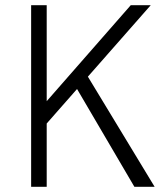

<svg xmlns="http://www.w3.org/2000/svg" viewBox="-20 -720 632 740"><path d="M100 0V-700H160V-330L484 -700H561L160 -244V0ZM498 0 274 -382 316 -429 576 0Z"/></svg>

Font: Inclusive Sans Light
Style: Regular
Weight: 300
Designer: Olivia King
Foundry: Olivia King
Version: Version 2.004